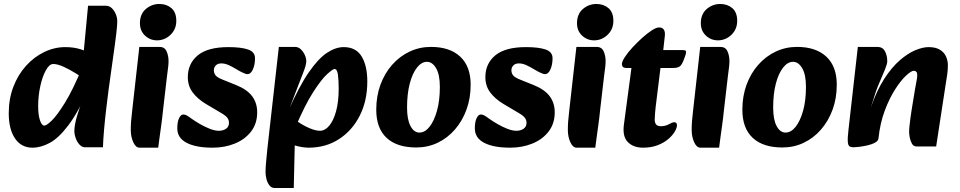

<svg xmlns="http://www.w3.org/2000/svg" viewBox="-20 -727 4832 966"><path d="M143 16Q87 16 55.5 -30.5Q24 -77 24 -157Q24 -230 47.5 -291Q71 -352 111.5 -396.5Q152 -441 203 -465.5Q254 -490 309 -490Q352 -490 387.5 -478.5Q423 -467 448 -455L419 -321Q392 -339 360.5 -358.5Q329 -378 299 -391.5Q269 -405 248 -405Q228 -405 210.5 -373Q193 -341 182.5 -292.5Q172 -244 172 -193Q172 -149 181 -122Q190 -95 203 -95Q214 -95 240.5 -120.5Q267 -146 307 -210.5Q347 -275 396 -393L427 -283Q374 -163 325 -98Q276 -33 231 -8.5Q186 16 143 16ZM408 14Q392 14 379.5 0Q367 -14 360.5 -33Q354 -52 354 -66Q354 -96 367 -141.5Q380 -187 399 -233L414 -269L373 -311L384 -416L398 -433L423 -698H513Q530 -698 542.5 -686Q555 -674 562.5 -656Q570 -638 570 -620Q570 -612 569 -598Q568 -584 565.5 -561.5Q563 -539 558 -503L526 -273Q521 -234 514.5 -180Q508 -126 503.5 -74Q499 -22 498 14Z M682 16Q663 16 650.5 -11.5Q638 -39 638 -73Q638 -96 639.5 -116Q641 -136 645 -170L681 -491H783Q808 -491 818 -469Q828 -447 828 -419Q828 -405 826 -389.5Q824 -374 820 -342L801 -179Q796 -130 791 -95Q786 -60 782.5 -33.5Q779 -7 776 16ZM770 -524Q735 -524 709.5 -548Q684 -572 684 -610Q684 -656 713.5 -681.5Q743 -707 782 -707Q818 -707 842.5 -686Q867 -665 867 -622Q867 -580 838 -552Q809 -524 770 -524Z M1050 16Q966 16 919 -8.5Q872 -33 872 -81Q872 -114 881 -132.5Q890 -151 902 -151Q911 -151 920 -146Q929 -141 945 -129Q962 -117 986 -103Q1010 -89 1035.5 -79Q1061 -69 1081 -69Q1102 -69 1117 -79Q1132 -89 1132 -109Q1132 -123 1124 -134Q1116 -145 1092 -159L1016 -204Q973 -230 949 -262.5Q925 -295 925 -339Q925 -407 975 -448.5Q1025 -490 1129 -490Q1193 -490 1228 -478Q1263 -466 1263 -434Q1263 -402 1252.5 -378Q1242 -354 1225 -354Q1219 -354 1212 -357Q1205 -360 1198 -363Q1187 -368 1169 -379Q1151 -390 1131.5 -399Q1112 -408 1094 -408Q1075 -408 1065.5 -397.5Q1056 -387 1056 -374Q1056 -359 1064.5 -348Q1073 -337 1101 -326L1168 -299Q1223 -277 1248.5 -243Q1274 -209 1274 -162Q1274 -105 1243 -65Q1212 -25 1161 -4.5Q1110 16 1050 16Z M1533 16Q1502 16 1462 4.5Q1422 -7 1385 -24L1433 -153Q1450 -134 1478.5 -114.5Q1507 -95 1537.5 -82Q1568 -69 1590 -69Q1615 -69 1636.5 -94.5Q1658 -120 1671 -167.5Q1684 -215 1684 -281Q1684 -325 1680 -352.5Q1676 -380 1663 -380Q1655 -380 1626.5 -354.5Q1598 -329 1556 -264Q1514 -199 1464 -81L1429 -166Q1485 -293 1533.5 -363Q1582 -433 1625.5 -461.5Q1669 -490 1709 -490Q1771 -490 1799.5 -443Q1828 -396 1828 -317Q1828 -220 1790 -145Q1752 -70 1685.5 -27Q1619 16 1533 16ZM1362 219Q1346 219 1335.5 205.5Q1325 192 1320.5 173.5Q1316 155 1316 140Q1316 120 1318.5 91.5Q1321 63 1325 23L1383 -491H1464Q1481 -491 1493.5 -479Q1506 -467 1513.5 -450.5Q1521 -434 1521 -419Q1521 -400 1505.5 -361.5Q1490 -323 1469 -267L1440 -191H1486L1471 -56L1464 -43L1458 219Z M2074 15Q1977 15 1925 -33.5Q1873 -82 1873 -175Q1873 -243 1894 -300.5Q1915 -358 1953 -401Q1991 -444 2041 -467.5Q2091 -491 2148 -491Q2243 -491 2295.5 -442Q2348 -393 2348 -301Q2348 -233 2327 -175.5Q2306 -118 2268.5 -75Q2231 -32 2181.5 -8.5Q2132 15 2074 15ZM2090 -60Q2118 -60 2141 -89Q2164 -118 2178.5 -169.5Q2193 -221 2193 -290Q2193 -352 2174 -384Q2155 -416 2128 -416Q2101 -416 2078 -387Q2055 -358 2041.5 -306.5Q2028 -255 2028 -186Q2028 -125 2045.5 -92.5Q2063 -60 2090 -60Z M2547 16Q2463 16 2416 -8.5Q2369 -33 2369 -81Q2369 -114 2378 -132.5Q2387 -151 2399 -151Q2408 -151 2417 -146Q2426 -141 2442 -129Q2459 -117 2483 -103Q2507 -89 2532.5 -79Q2558 -69 2578 -69Q2599 -69 2614 -79Q2629 -89 2629 -109Q2629 -123 2621 -134Q2613 -145 2589 -159L2513 -204Q2470 -230 2446 -262.5Q2422 -295 2422 -339Q2422 -407 2472 -448.5Q2522 -490 2626 -490Q2690 -490 2725 -478Q2760 -466 2760 -434Q2760 -402 2749.5 -378Q2739 -354 2722 -354Q2716 -354 2709 -357Q2702 -360 2695 -363Q2684 -368 2666 -379Q2648 -390 2628.5 -399Q2609 -408 2591 -408Q2572 -408 2562.5 -397.5Q2553 -387 2553 -374Q2553 -359 2561.5 -348Q2570 -337 2598 -326L2665 -299Q2720 -277 2745.5 -243Q2771 -209 2771 -162Q2771 -105 2740 -65Q2709 -25 2658 -4.5Q2607 16 2547 16Z M2881 16Q2862 16 2849.5 -11.5Q2837 -39 2837 -73Q2837 -96 2838.5 -116Q2840 -136 2844 -170L2880 -491H2982Q3007 -491 3017 -469Q3027 -447 3027 -419Q3027 -405 3025 -389.5Q3023 -374 3019 -342L3000 -179Q2995 -130 2990 -95Q2985 -60 2981.5 -33.5Q2978 -7 2975 16ZM2969 -524Q2934 -524 2908.5 -548Q2883 -572 2883 -610Q2883 -656 2912.5 -681.5Q2942 -707 2981 -707Q3017 -707 3041.5 -686Q3066 -665 3066 -622Q3066 -580 3037 -552Q3008 -524 2969 -524Z M3215 16Q3167 16 3139 -12Q3111 -40 3119 -100L3157 -385H3131Q3109 -385 3109 -405Q3109 -417 3123.5 -439.5Q3138 -462 3161.5 -487.5Q3185 -513 3210.5 -536Q3236 -559 3259 -574Q3282 -589 3296 -589Q3312 -589 3319.5 -578.5Q3327 -568 3325 -547L3317 -475H3414Q3429 -475 3431 -470Q3433 -465 3430 -454Q3417 -413 3406.5 -399Q3396 -385 3368 -385H3303L3279 -191Q3277 -172 3275.5 -155Q3274 -138 3274 -124Q3274 -111 3280.5 -101.5Q3287 -92 3305 -92Q3328 -92 3345.5 -102Q3363 -112 3372 -112Q3386 -112 3386 -97Q3386 -84 3375 -65Q3364 -46 3342.5 -27.5Q3321 -9 3289 3.5Q3257 16 3215 16Z M3504 16Q3485 16 3472.5 -11.5Q3460 -39 3460 -73Q3460 -96 3461.5 -116Q3463 -136 3467 -170L3503 -491H3605Q3630 -491 3640 -469Q3650 -447 3650 -419Q3650 -405 3648 -389.5Q3646 -374 3642 -342L3623 -179Q3618 -130 3613 -95Q3608 -60 3604.5 -33.5Q3601 -7 3598 16ZM3592 -524Q3557 -524 3531.5 -548Q3506 -572 3506 -610Q3506 -656 3535.5 -681.5Q3565 -707 3604 -707Q3640 -707 3664.5 -686Q3689 -665 3689 -622Q3689 -580 3660 -552Q3631 -524 3592 -524Z M3916 15Q3819 15 3767 -33.5Q3715 -82 3715 -175Q3715 -243 3736 -300.5Q3757 -358 3795 -401Q3833 -444 3883 -467.5Q3933 -491 3990 -491Q4085 -491 4137.5 -442Q4190 -393 4190 -301Q4190 -233 4169 -175.5Q4148 -118 4110.5 -75Q4073 -32 4023.5 -8.5Q3974 15 3916 15ZM3932 -60Q3960 -60 3983 -89Q4006 -118 4020.5 -169.5Q4035 -221 4035 -290Q4035 -352 4016 -384Q3997 -416 3970 -416Q3943 -416 3920 -387Q3897 -358 3883.5 -306.5Q3870 -255 3870 -186Q3870 -125 3887.5 -92.5Q3905 -60 3932 -60Z M4592 10Q4576 10 4568 -4.5Q4560 -19 4557 -36Q4554 -53 4554 -62Q4554 -76 4556 -94Q4558 -112 4560.5 -132Q4563 -152 4566 -170L4583 -274Q4586 -294 4590.5 -315.5Q4595 -337 4595 -350Q4595 -361 4590 -366Q4585 -371 4578 -371Q4565 -371 4539 -347Q4513 -323 4484 -278Q4455 -233 4431.5 -170.5Q4408 -108 4400 -32L4361 -185Q4391 -272 4429 -330.5Q4467 -389 4507.5 -424Q4548 -459 4585.5 -474.5Q4623 -490 4652 -490Q4688 -490 4709.5 -476.5Q4731 -463 4740 -442Q4749 -421 4749 -400Q4749 -373 4745.5 -351Q4742 -329 4738 -303L4690 10ZM4275 14Q4262 14 4254.5 9.5Q4247 5 4245.5 -14Q4244 -33 4249 -75L4296 -491H4394Q4421 -491 4432.5 -469Q4444 -447 4444 -419Q4444 -406 4433 -378.5Q4422 -351 4408.5 -320.5Q4395 -290 4387 -267L4361 -185L4417 -191L4400 -32Q4399 -18 4382 -9Q4365 0 4342 5Q4319 10 4300 12Q4281 14 4275 14Z"/></svg>

Font: Alkatra
Style: Bold
Weight: 700
Designer: Suman Bhandary
Version: Version 1.100;gftools[0.9.22]